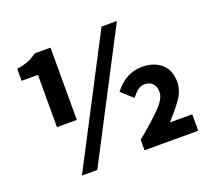

<svg xmlns="http://www.w3.org/2000/svg" viewBox="-118 -837 1107 1003"><g transform="rotate(-20 435.0 -336.0)"><path d="M139.2 -270V-560.5H48.3V-627.4Q89.4 -633.8 113.3 -643.8Q137.2 -653.8 162.6 -671.9H249.5V-270ZM175.3 12.2 537.6 -684.1H623L260.7 12.2ZM527.8 0V-58.6Q606.4 -122.6 656 -172.4Q705.6 -222.2 705.6 -259.3Q705.6 -289.6 689.5 -306.9Q673.3 -324.2 645.5 -324.2Q624.5 -324.2 606.9 -310.8Q589.4 -297.4 572.3 -274.9L509.3 -331.5Q540.5 -372.1 578.6 -393.1Q616.7 -414.1 663.1 -414.1Q730 -414.1 770.3 -378.7Q810.5 -343.3 810.5 -277.8Q810.5 -228.5 778.1 -183.8Q745.6 -139.2 702.1 -91.3H826.2V0Z"/></g></svg>

Font: Akatab Black
Style: Regular
Weight: 900
Designer: SIL Global
Foundry: SIL Global
Version: Version 4.000